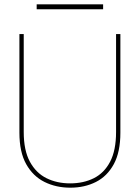

<svg xmlns="http://www.w3.org/2000/svg" viewBox="-20 -858 649 890"><path d="M306 12Q240 12 186.5 -14.5Q133 -41 101.5 -97Q70 -153 70 -243V-700H90V-246Q90 -161 118.5 -108.5Q147 -56 195.5 -32Q244 -8 305 -8Q367 -8 415 -32Q463 -56 490.5 -108.5Q518 -161 518 -246V-700H538V-243Q538 -153 507.5 -97Q477 -41 424.5 -14.5Q372 12 306 12ZM150 -815V-838H458V-815Z"/></svg>

Font: DM Sans 18pt Thin
Style: Regular
Weight: 250
Designer: Colophon Foundry, Jonny Pinhorn
Foundry: Colophon Foundry
Version: Version 4.004;gftools[0.9.30]